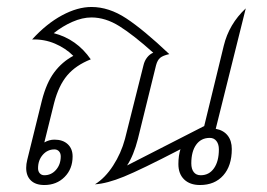

<svg xmlns="http://www.w3.org/2000/svg" viewBox="-20 -524 765 550"><path d="M644 -97Q644 -49 619.5 -21.5Q595 6 553 6Q524 6 507.5 -10Q491 -26 491 -54Q491 -78 497 -97L496 -96Q384 -38 335 -18Q286 2 252 4Q281 -14 304 -49.5Q327 -85 338 -126L391 -337Q394 -350 401.5 -359.5Q409 -369 419 -373Q362 -424 322 -449Q282 -474 242 -474Q216 -474 187.5 -461.5Q159 -449 134 -429Q200 -412 240 -354Q197 -337 172.5 -308Q148 -279 135 -229L107 -116Q121 -124 136 -124Q160 -124 174 -111Q188 -98 188 -76Q188 -40 165 -17Q142 6 107 6Q82 6 68.5 -7Q55 -20 55 -43Q55 -54 58 -66L100 -236Q113 -287 135.5 -317Q158 -347 190 -364Q168 -386 137.5 -399Q107 -412 72 -411Q113 -456 157.5 -480Q202 -504 242 -504Q292 -504 341.5 -471.5Q391 -439 465 -369Q447 -365 439 -358.5Q431 -352 427 -337L375 -126Q363 -79 344 -50L565 -163L621 -393Q636 -455 684 -500L598 -155Q620 -151 632 -136Q644 -121 644 -97ZM607 -96Q607 -111 600 -120Q593 -129 581 -129Q556 -129 542 -109.5Q528 -90 528 -56Q528 -40 535 -31Q542 -22 555 -22Q579 -22 593 -42Q607 -62 607 -96ZM136 -96Q116 -96 102.5 -80.5Q89 -65 89 -42Q89 -33 94 -27.5Q99 -22 107 -22Q127 -22 140.5 -37.5Q154 -53 154 -76Q154 -85 149 -90.5Q144 -96 136 -96Z"/></svg>

Font: Srisakdi
Style: Regular
Weight: 400
Designer: Cadson Demak Co.,Ltd.
Foundry: Cadson Demak Co.,Ltd.
Version: Version 1.000